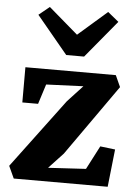

<svg xmlns="http://www.w3.org/2000/svg" viewBox="-58 -908 673 953"><g transform="rotate(5 278.0 -432.0)"><path d="M351.5 -486.5 166.5 -479 135 -380H56.5V-555.5H507L533 -498L284 -145L212 -68L400 -79L461 -196.5L535.5 -187.5L515 0H47L19 -61L276 -405ZM151.5 -864 297.5 -738.5 442 -864.5 496.5 -820 342 -633.5H253L98 -820.5Z"/></g></svg>

Font: Merriweather Black
Style: Regular
Weight: 900
Designer: Eben Sorkin
Foundry: Eben Sorkin
Version: Version 2.200;gftools[0.9.31]